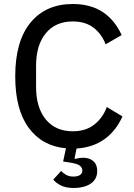

<svg xmlns="http://www.w3.org/2000/svg" viewBox="-20 -730 667 958"><path d="M343 -623Q257 -623 208.5 -564Q160 -505 160 -402V-296Q160 -193 208.5 -134Q257 -75 343 -75Q408 -75 450.5 -108.5Q493 -142 513 -196L591 -149Q559 -77 501 -35.5Q443 6 362 11L352 60L355 63Q376 57 396 57Q425 57 445 73.5Q465 90 465 123Q465 146 455.5 162Q446 178 430 188Q414 198 393 203Q372 208 350 208Q307 208 282 194.5Q257 181 246 166L285 123Q295 134 310 142.5Q325 151 347 151Q366 151 378.5 143.5Q391 136 391 121Q391 107 378 96.5Q365 86 322 80L295 76L309 10Q190 -1 123 -92.5Q56 -184 56 -349Q56 -525 132.5 -617.5Q209 -710 343 -710Q432 -710 492.5 -670Q553 -630 587 -555L507 -509Q487 -561 446.5 -592Q406 -623 343 -623Z"/></svg>

Font: IBM Plex Sans Thai Text
Style: Regular
Weight: 450
Designer: Mike Abbink, Paul van der Laan, Pieter van Rosmalen, Ben Mitchell, Mark Frömberg
Foundry: Bold Monday
Version: Version 1.1